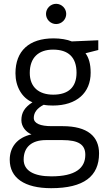

<svg xmlns="http://www.w3.org/2000/svg" viewBox="-20 -746 551 1006"><path d="M356 -529C333 -539 296 -545 261 -545C132 -545 61 -479 61 -362C61 -292 95 -233 150 -210C108 -183 92 -155 92 -116C92 -82 117 -53 145 -42C69 -25 31 26 31 91C31 186 108 240 248 240C420 240 499 177 499 58C499 -31 439 -85 308 -85H250C192 -85 157 -99 157 -128C157 -156 174 -179 209 -197C223 -194 241 -193 257 -193C382 -193 455 -260 455 -365C455 -412 445 -444 428 -467L495 -484V-535ZM104 90C104 24 147 -12 221 -12H307C392 -12 427 12 427 65C427 135 375 178 249 178C157 178 104 148 104 90ZM136 -364C136 -444 182 -486 258 -486C338 -486 381 -446 381 -365C381 -289 338 -250 259 -250C184 -250 136 -289 136 -364ZM274 -620C303 -620 327 -644 327 -673C327 -702 303 -726 274 -726C245 -726 221 -702 221 -673C221 -644 245 -620 274 -620Z"/></svg>

Font: Frost Regular
Style: Regular
Weight: 400
Designer: Lee Frost
Foundry: Lee Frost for Ice Communication Norge AS
Version: Version 2.011;hotconv 1.0.107;makeotfexe 2.5.65593